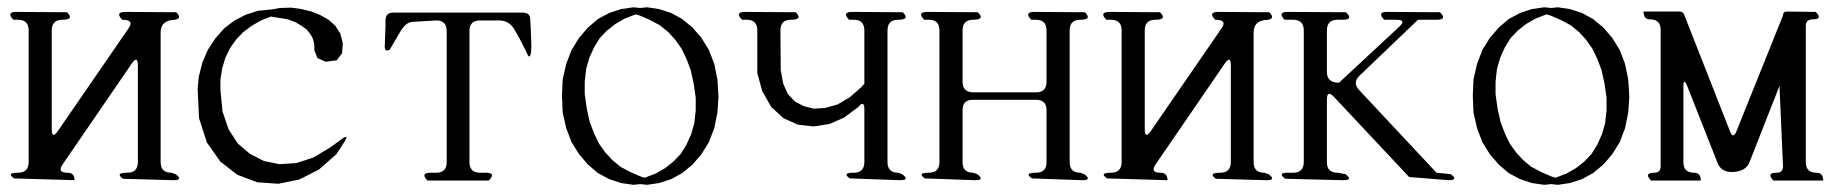

<svg xmlns="http://www.w3.org/2000/svg" viewBox="-20 -519 5040 527"><path d="M317.4 -28.3Q294.9 -44.9 329.1 -44.9Q358.4 -44.9 358.4 -74.2V-338.9Q358.4 -368.2 341.8 -344.7L152.3 -68.4Q135.7 -44.9 165 -44.9Q184.6 -44.9 184.6 -24.4L18.6 -29.3Q-3.9 -44.9 29.3 -44.9Q58.6 -44.9 58.6 -74.2V-435.5Q58.6 -464.8 29.3 -464.8H16.6Q-3.9 -486.3 25.4 -486.3L164.1 -485.4Q184.6 -464.8 151.4 -464.8Q122.1 -464.8 122.1 -435.5V-165Q122.1 -135.7 138.7 -159.2L333 -441.4Q349.6 -464.8 315.4 -464.8Q294.9 -486.3 324.2 -486.3L463.9 -485.4Q484.4 -464.8 450.2 -463.9Q420.9 -459 420.9 -429.7V-74.2Q420.9 -44.9 450.2 -44.9L461.9 -41Q484.4 -24.4 456.1 -24.4Z M917 -136.7Q940.4 -153.3 924.8 -128.9L903.3 -95.7L855.5 -53.7L801.8 -26.4L744.1 -14.6L686.5 -18.6L631.8 -39.1L585 -75.2L547.9 -127.9L526.4 -194.3L522.5 -273.4L525.4 -307.6L535.2 -346.7L550.8 -382.8L571.3 -414.1L595.7 -441.4L624 -462.9L654.3 -478.5L687.5 -489.3L726.6 -493.2L748 -497.1L779.3 -498L807.6 -494.1L835 -487.3L859.4 -477.5L881.8 -464.8L900.4 -448.2L914.1 -426.8L920.9 -400.4L918.9 -373L904.3 -353.5L874 -349.6L851.6 -359.4L842.8 -380.9V-394.5L840.8 -406.2L836.9 -417L830.1 -427.7L821.3 -438.5L807.6 -448.2L791 -458L770.5 -465.8L723.6 -473.6L696.3 -462.9L670.9 -448.2L647.5 -430.7L627.9 -410.2L611.3 -386.7L598.6 -360.4L589.8 -331.1L585 -300.8V-271.5L590.8 -212.9L607.4 -164.1L632.8 -125L666 -96.7L704.1 -77.1L747.1 -68.4L793 -71.3L840.8 -86.9L887.7 -115.2Z M1268.6 -74.2Q1268.6 -44.9 1297.9 -44.9H1313.5Q1342.8 -44.9 1321.3 -23.4H1153.3Q1132.8 -44.9 1162.1 -44.9H1176.8Q1206.1 -44.9 1206.1 -73.2V-433.6Q1206.1 -462.9 1177.7 -462.9L1112.3 -459Q1094.7 -458 1080.1 -434.6L1049.8 -382.8Q1036.1 -375 1036.1 -391.6L1037.1 -421.9L1038.1 -446.3V-462.9Q1038.1 -484.4 1059.6 -484.4H1415Q1436.5 -484.4 1435.5 -462.9L1436.5 -446.3L1437.5 -421.9L1438.5 -391.6L1437.5 -373Q1432.6 -355.5 1426.8 -372.1L1406.2 -413.1L1390.6 -440.4Q1376 -462.9 1349.6 -462.9H1297.9Q1268.6 -462.9 1268.6 -434.6Z M1522.5 -256.8 1524.4 -300.8 1534.2 -343.8 1548.8 -381.8 1569.3 -415 1593.8 -443.4 1621.1 -466.8 1652.3 -483.4 1684.6 -494.1 1718.8 -499 1737.3 -497.1 1755.9 -499 1789.1 -494.1 1822.3 -483.4 1852.5 -466.8 1880.9 -443.4 1905.3 -415 1925.8 -381.8 1940.4 -343.8 1949.2 -300.8 1952.1 -253.9 1949.2 -210 1940.4 -167 1925.8 -128.9 1905.3 -95.7 1880.9 -67.4 1852.5 -43.9 1822.3 -27.3 1789.1 -16.6 1755.9 -11.7 1737.3 -13.7 1718.8 -11.7 1684.6 -16.6 1652.3 -27.3 1621.1 -43.9 1593.8 -67.4 1569.3 -95.7 1548.8 -128.9 1534.2 -167 1524.4 -210ZM1724.6 -479.5 1694.3 -467.8 1668.9 -453.1 1646.5 -435.5 1626 -414.1 1610.4 -388.7 1597.7 -360.4 1588.9 -330.1 1585 -294.9V-259.8L1590.8 -219.7L1598.6 -184.6L1610.4 -153.3L1624 -125L1640.6 -101.6L1660.2 -80.1L1682.6 -61.5L1710 -46.9L1739.3 -34.2L1750 -31.2L1780.3 -43L1805.7 -57.6L1828.1 -75.2L1848.6 -96.7L1864.3 -122.1L1877 -150.4L1885.7 -180.7L1889.6 -215.8V-251L1883.8 -291L1876 -326.2L1864.3 -357.4L1850.6 -385.7L1834 -409.2L1814.5 -430.7L1792 -449.2L1764.6 -463.9L1735.4 -476.6Z M2312.5 -29.3Q2290 -44.9 2323.2 -44.9Q2352.5 -44.9 2352.5 -74.2V-218.8Q2352.5 -246.1 2335 -224.6L2296.9 -196.3L2256.8 -178.7L2212.9 -171.9L2169.9 -176.8L2130.9 -194.3L2096.7 -225.6L2072.3 -268.6L2058.6 -318.4V-435.5Q2058.6 -464.8 2029.3 -464.8H2016.6Q1996.1 -486.3 2025.4 -486.3L2164.1 -485.4Q2184.6 -464.8 2151.4 -464.8Q2122.1 -464.8 2122.1 -435.5L2123 -326.2L2129.9 -289.1L2142.6 -260.7L2162.1 -240.2L2186.5 -227.5L2213.9 -220.7L2245.1 -222.7L2279.3 -232.4L2312.5 -252L2344.7 -280.3L2352.5 -289.1V-435.5Q2352.5 -464.8 2323.2 -464.8H2310.5Q2290 -486.3 2319.3 -486.3L2458 -485.4Q2478.5 -464.8 2445.3 -464.8Q2416 -464.8 2416 -435.5V-74.2Q2416 -44.9 2445.3 -44.9L2456.1 -41Q2478.5 -24.4 2450.2 -24.4Z M2812.5 -29.3Q2790 -44.9 2823.2 -44.9Q2852.5 -44.9 2852.5 -73.2V-216.8Q2852.5 -245.1 2823.2 -245.1H2650.4Q2622.1 -245.1 2622.1 -216.8V-73.2Q2622.1 -44.9 2651.4 -44.9L2662.1 -41Q2684.6 -24.4 2656.2 -24.4L2518.6 -29.3Q2496.1 -44.9 2529.3 -44.9Q2558.6 -44.9 2558.6 -74.2V-435.5Q2558.6 -464.8 2529.3 -464.8H2516.6Q2496.1 -486.3 2525.4 -486.3L2664.1 -485.4Q2684.6 -464.8 2651.4 -464.8Q2622.1 -464.8 2622.1 -435.5V-294.9Q2622.1 -265.6 2651.4 -265.6H2824.2Q2852.5 -265.6 2852.5 -294.9V-435.5Q2852.5 -464.8 2823.2 -464.8H2810.5Q2790 -486.3 2819.3 -486.3L2958 -485.4Q2978.5 -464.8 2945.3 -464.8Q2916 -464.8 2916 -435.5V-74.2Q2916 -44.9 2945.3 -44.9L2956.1 -41Q2978.5 -24.4 2950.2 -24.4Z M3317.4 -28.3Q3294.9 -44.9 3329.1 -44.9Q3358.4 -44.9 3358.4 -74.2V-338.9Q3358.4 -368.2 3341.8 -344.7L3152.3 -68.4Q3135.7 -44.9 3165 -44.9Q3184.6 -44.9 3184.6 -24.4L3018.6 -29.3Q2996.1 -44.9 3029.3 -44.9Q3058.6 -44.9 3058.6 -74.2V-435.5Q3058.6 -464.8 3029.3 -464.8H3016.6Q2996.1 -486.3 3025.4 -486.3L3164.1 -485.4Q3184.6 -464.8 3151.4 -464.8Q3122.1 -464.8 3122.1 -435.5V-165Q3122.1 -135.7 3138.7 -159.2L3333 -441.4Q3349.6 -464.8 3315.4 -464.8Q3294.9 -486.3 3324.2 -486.3L3463.9 -485.4Q3484.4 -464.8 3450.2 -463.9Q3420.9 -459 3420.9 -429.7V-74.2Q3420.9 -44.9 3450.2 -44.9L3461.9 -41Q3484.4 -24.4 3456.1 -24.4Z M3507.8 -28.3Q3485.4 -44.9 3513.7 -44.9H3529.3Q3558.6 -44.9 3558.6 -74.2V-435.5Q3558.6 -464.8 3529.3 -464.8H3505.9Q3485.4 -486.3 3514.6 -486.3L3674.8 -485.4Q3695.3 -464.8 3666 -464.8H3651.4Q3622.1 -464.8 3622.1 -435.5V-321.3Q3622.1 -292 3655.3 -292L3820.3 -445.3Q3841.8 -464.8 3812.5 -464.8H3779.3Q3758.8 -486.3 3787.1 -486.3L3932.6 -485.4Q3953.1 -464.8 3923.8 -464.8H3872.1L3711.9 -311.5Q3691.4 -292 3710.9 -271.5L3922.9 -44.9L3961.9 -41Q3984.4 -24.4 3956.1 -24.4L3847.7 -33.2L3641.6 -252.9Q3622.1 -273.4 3622.1 -245.1V-73.2Q3622.1 -44.9 3651.4 -44.9L3672.9 -41Q3695.3 -24.4 3667 -24.4Z M4022.5 -256.8 4024.4 -300.8 4034.2 -343.8 4048.8 -381.8 4069.3 -415 4093.8 -443.4 4121.1 -466.8 4152.3 -483.4 4184.6 -494.1 4218.8 -499 4237.3 -497.1 4255.9 -499 4289.1 -494.1 4322.3 -483.4 4352.5 -466.8 4380.9 -443.4 4405.3 -415 4425.8 -381.8 4440.4 -343.8 4449.2 -300.8 4452.1 -253.9 4449.2 -210 4440.4 -167 4425.8 -128.9 4405.3 -95.7 4380.9 -67.4 4352.5 -43.9 4322.3 -27.3 4289.1 -16.6 4255.9 -11.7 4237.3 -13.7 4218.8 -11.7 4184.6 -16.6 4152.3 -27.3 4121.1 -43.9 4093.8 -67.4 4069.3 -95.7 4048.8 -128.9 4034.2 -167 4024.4 -210ZM4224.6 -479.5 4194.3 -467.8 4168.9 -453.1 4146.5 -435.5 4126 -414.1 4110.4 -388.7 4097.7 -360.4 4088.9 -330.1 4085 -294.9V-259.8L4090.8 -219.7L4098.6 -184.6L4110.4 -153.3L4124 -125L4140.6 -101.6L4160.2 -80.1L4182.6 -61.5L4210 -46.9L4239.3 -34.2L4250 -31.2L4280.3 -43L4305.7 -57.6L4328.1 -75.2L4348.6 -96.7L4364.3 -122.1L4377 -150.4L4385.7 -180.7L4389.6 -215.8V-251L4383.8 -291L4376 -326.2L4364.3 -357.4L4350.6 -385.7L4334 -409.2L4314.5 -430.7L4292 -449.2L4264.6 -463.9L4235.4 -476.6Z M4963.9 -486.3Q4984.4 -465.8 4955.1 -465.8Q4936.5 -465.8 4936.5 -447.3V-74.2Q4936.5 -44.9 4965.8 -44.9Q4984.4 -44.9 4984.4 -23.4H4847.7Q4827.1 -44.9 4856.4 -44.9Q4874 -44.9 4874 -62.5L4864.3 -283.2L4782.2 -74.2Q4771.5 -46.9 4732.4 -46.9Q4703.1 -46.9 4693.4 -74.2L4611.3 -282.2Q4600.6 -308.6 4600.6 -279.3V-74.2Q4600.6 -44.9 4629.9 -44.9Q4648.4 -44.9 4648.4 -23.4H4511.7Q4491.2 -44.9 4520.5 -44.9Q4538.1 -44.9 4538.1 -62.5V-437.5Q4538.1 -465.8 4508.8 -465.8Q4491.2 -465.8 4491.2 -487.3H4589.8Q4600.6 -487.3 4603.5 -476.6L4727.5 -161.1Q4737.3 -133.8 4747.1 -161.1L4874 -476.6Q4874 -487.3 4884.8 -487.3Z"/></svg>

Font: B2 Hana
Style: Regular
Weight: 500
Version: 2020-08-05; (max)